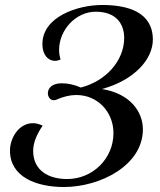

<svg xmlns="http://www.w3.org/2000/svg" viewBox="-20 -737 640 770"><path d="M389 -380C521 -416 593 -501 593 -578C593 -689 492 -717 390 -717C291 -717 150 -670 150 -560C150 -517 173 -493 200 -493C208 -493 215 -495 223 -498C219 -511 217 -524 217 -537C217 -616 283 -690 364 -690C446 -690 478 -641 478 -585C478 -492 403 -411 304 -386C280 -397 252 -403 228 -403C188 -403 172 -383 172 -363C172 -349 181 -335 196 -335C200 -335 204 -336 208 -338C235 -350 262 -356 286 -356C372 -356 435 -288 435 -203C435 -101 352 -19 249 -19C175 -19 113 -53 113 -132C113 -164 127 -198 151 -233C139 -239 125 -243 112 -243C55 -243 20 -183 20 -133C20 -26 128 13 236 13C384 13 553 -75 553 -218C553 -290 501 -362 389 -380Z"/></svg>

Font: Playball
Style: Regular
Weight: 400
Designer: Robert E. Leuschke
Foundry: Robert E. Leuschke
Version: Version 1.001